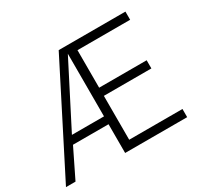

<svg xmlns="http://www.w3.org/2000/svg" viewBox="-149 -899 1163 1099"><g transform="rotate(-30 433.0 -350.0)"><path d="M-5 0 351 -700H792V-646H444V-398H758V-344H444V-54H796V0H386V-190H151L58 0ZM174 -242H386V-656Z"/></g></svg>

Font: Geologica Roman Thin
Style: Regular
Weight: 250
Designer: Sindre Bremnes, Frode Helland
Foundry: Monokrom Skriftforlag AS
Version: Version 1.010;gftools[0.9.28]